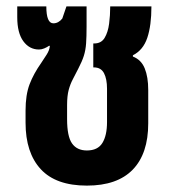

<svg xmlns="http://www.w3.org/2000/svg" viewBox="-20 -568 539 601"><path d="M252 13Q155 13 107.5 -38.5Q60 -90 60 -184V-222Q60 -271 72.5 -304Q85 -337 109 -371Q117 -383 126 -397Q135 -411 136 -424L134 -425Q127 -420 118.5 -416.5Q110 -413 102 -413Q72 -413 53 -439Q34 -465 34 -514V-548H125Q125 -495 147 -495Q163 -495 175 -510L188 -548H251V-485Q251 -453 249.5 -432Q248 -411 242.5 -393.5Q237 -376 225 -353Q216 -335 208 -320Q200 -305 195 -286.5Q190 -268 190 -239V-195Q190 -141 205.5 -119Q221 -97 252 -97Q286 -97 300.5 -120.5Q315 -144 315 -186V-290Q315 -321 305.5 -339Q296 -357 274 -357H272V-432H275Q297 -432 307.5 -449.5Q318 -467 321.5 -493.5Q325 -520 325 -548H454Q454 -488 441 -449.5Q428 -411 396 -395V-391Q422 -381 433 -354Q444 -327 444 -286V-182Q444 -87 395.5 -37Q347 13 252 13Z"/></svg>

Font: Noto Sans Thai ExtCond
Style: Bold
Weight: 700
Width: 2
Designer: Monotype Design Team
Foundry: Monotype Imaging Inc.
Version: Version 2.002; ttfautohint (v1.8.4.7-5d5b)